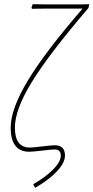

<svg xmlns="http://www.w3.org/2000/svg" viewBox="-20 -721 446 916"><path d="M51 -112Q51 -17 123 -17Q135 -17 181 -22.5Q227 -28 241 -28Q290 -28 290 21Q290 55 252.5 95.5Q215 136 148 175L139 161L140 157Q199 123 234.5 86.5Q270 50 270 22Q270 -8 241 -8Q228 -8 181 -2.5Q134 3 120 3Q31 3 31 -112Q31 -201 113 -337Q195 -473 374 -680H193L133 -679L130 -684L136 -701L202 -700H368L406 -701L402 -683Q213 -462 132 -330Q51 -198 51 -112Z"/></svg>

Font: Alegreya Sans SC Thin
Style: Italic
Weight: 100
Italic angle: -7°
Designer: Juan Pablo del Peral
Foundry: Huerta Tipografica
Version: Version 2.007